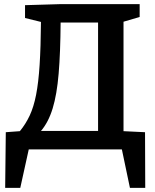

<svg xmlns="http://www.w3.org/2000/svg" viewBox="-20 -722 750 928"><path d="M608 186 569 0H119L78 186H5L8 -83L76 -88Q104 -122 123.5 -163.5Q143 -205 154.5 -264Q166 -323 171.5 -408.5Q177 -494 178 -616L101 -635V-697L271 -702H655V-640L577 -617V-88L681 -83L682 186ZM178 -89H454V-613H273Q272 -468 263.5 -366.5Q255 -265 234.5 -198Q214 -131 178 -89Z"/></svg>

Font: Bitter SemiBold
Style: Regular
Weight: 600
Designer: Sol Matas, and Bitter project Authors
Foundry: Sol Matas
Version: Version 2.001